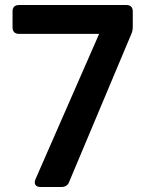

<svg xmlns="http://www.w3.org/2000/svg" viewBox="-20 -745 580 765"><path d="M484 -725H56C39 -725 30 -716 30 -700V-636C30 -619 39 -610 56 -610H375L121 -30C114 -12 122 0 141 0H225C239 0 250 -6 255 -19L503 -609C508 -620 509 -629 509 -641V-700C509 -716 500 -725 484 -725Z"/></svg>

Font: Arvore Sans SemiBold
Style: Regular
Weight: 600
Designer: Jonny Pinhorn (Latin) Dan Schunck (customization for Arvore)
Version: Version 1.000;Glyphs 3.3 (3305)